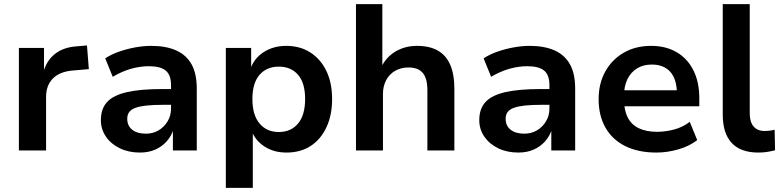

<svg xmlns="http://www.w3.org/2000/svg" viewBox="-20 -725 3765 925"><path d="M71 0V-494H192V-374H188Q203 -432 244.5 -465Q286 -498 352 -502L399 -506L408 -392L327 -385Q266 -379 234 -346Q202 -313 202 -258V0Z M654 10Q600 10 557.5 -10.5Q515 -31 490.5 -66.5Q466 -102 466 -146Q466 -201 496 -233.5Q526 -266 591 -281Q656 -296 761 -296H820V-220H765Q718 -220 685.5 -216.5Q653 -213 632.5 -205.5Q612 -198 602.5 -185Q593 -172 593 -153Q593 -119 617 -100Q641 -81 683 -81Q717 -81 744 -97Q771 -113 787.5 -140.5Q804 -168 804 -202V-314Q804 -364 778.5 -385Q753 -406 697 -406Q656 -406 612.5 -394Q569 -382 523 -355L487 -444Q516 -463 553 -476Q590 -489 630.5 -496.5Q671 -504 709 -504Q780 -504 829 -482Q878 -460 903 -415Q928 -370 928 -298V0H813V-103H816Q806 -70 783.5 -44.5Q761 -19 728.5 -4.5Q696 10 654 10Z M1068 180V-494H1190V-392H1186Q1204 -444 1250.5 -474Q1297 -504 1359 -504Q1426 -504 1475.5 -472Q1525 -440 1552.5 -383Q1580 -326 1580 -247Q1580 -171 1553 -112.5Q1526 -54 1477 -22Q1428 10 1360 10Q1299 10 1254.5 -19Q1210 -48 1192 -95H1198V180ZM1323 -89Q1382 -89 1416 -130Q1450 -171 1450 -248Q1450 -325 1416 -364.5Q1382 -404 1323 -404Q1265 -404 1230.5 -364.5Q1196 -325 1196 -248Q1196 -171 1230.5 -130Q1265 -89 1323 -89Z M1695 0V-705H1822V-397H1815Q1838 -448 1884 -476Q1930 -504 1989 -504Q2049 -504 2089 -481.5Q2129 -459 2149 -413Q2169 -367 2169 -297V0H2039V-291Q2039 -328 2029.5 -352Q2020 -376 2000 -388Q1980 -400 1948 -400Q1912 -400 1884 -384Q1856 -368 1840.5 -339Q1825 -310 1825 -273V0Z M2477 10Q2423 10 2380.5 -10.5Q2338 -31 2313.5 -66.5Q2289 -102 2289 -146Q2289 -201 2319 -233.5Q2349 -266 2414 -281Q2479 -296 2584 -296H2643V-220H2588Q2541 -220 2508.5 -216.5Q2476 -213 2455.5 -205.5Q2435 -198 2425.5 -185Q2416 -172 2416 -153Q2416 -119 2440 -100Q2464 -81 2506 -81Q2540 -81 2567 -97Q2594 -113 2610.5 -140.5Q2627 -168 2627 -202V-314Q2627 -364 2601.5 -385Q2576 -406 2520 -406Q2479 -406 2435.5 -394Q2392 -382 2346 -355L2310 -444Q2339 -463 2376 -476Q2413 -489 2453.5 -496.5Q2494 -504 2532 -504Q2603 -504 2652 -482Q2701 -460 2726 -415Q2751 -370 2751 -298V0H2636V-103H2639Q2629 -70 2606.5 -44.5Q2584 -19 2551.5 -4.5Q2519 10 2477 10Z M3143 10Q3055 10 2992.5 -21Q2930 -52 2897 -110Q2864 -168 2864 -247Q2864 -322 2895.5 -379.5Q2927 -437 2984 -470.5Q3041 -504 3117 -504Q3188 -504 3240 -473.5Q3292 -443 3320.5 -386.5Q3349 -330 3349 -252V-213H2968V-290H3257L3241 -274Q3241 -343 3209.5 -378.5Q3178 -414 3120 -414Q3079 -414 3049 -395.5Q3019 -377 3002.5 -343Q2986 -309 2986 -260V-250Q2986 -195 3004 -159.5Q3022 -124 3058 -107Q3094 -90 3146 -90Q3186 -90 3227.5 -101Q3269 -112 3303 -138L3339 -50Q3302 -21 3248.5 -5.5Q3195 10 3143 10Z M3634 10Q3548 10 3505 -36.5Q3462 -83 3462 -172V-705H3592V-180Q3592 -152 3600 -133Q3608 -114 3624 -104Q3640 -94 3663 -94Q3676 -94 3688 -95.5Q3700 -97 3712 -100L3714 -1Q3694 4 3675 7Q3656 10 3634 10Z"/></svg>

Font: Nunito Sans 10pt
Style: Bold
Weight: 700
Designer: Vernon Adams
Foundry: Vernon Adams
Version: Version 3.101;gftools[0.9.27]